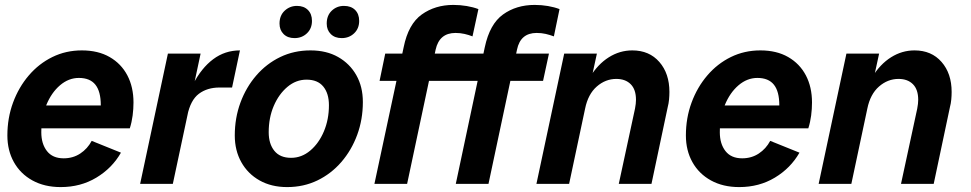

<svg xmlns="http://www.w3.org/2000/svg" viewBox="-20 -748 3948 781"><path d="M227 13Q161 13 112 -14Q63 -41 36.5 -88.5Q10 -136 10 -197Q10 -268 33 -330.5Q56 -393 97 -441Q138 -489 193 -516Q248 -543 313 -543Q379 -543 426 -516Q473 -489 498 -441.5Q523 -394 523 -331Q523 -305 519.5 -278Q516 -251 508 -226H94L114 -319H431L385 -265Q388 -278 389 -292Q390 -306 390 -320Q390 -376 368 -403.5Q346 -431 301 -431Q259 -431 224 -401Q189 -371 168.5 -321Q148 -271 148 -210Q148 -163 171 -133.5Q194 -104 239 -104Q277 -104 306.5 -123.5Q336 -143 353 -175L472 -127Q436 -64 372 -25.5Q308 13 227 13Z M550 0 663 -530H796L683 0ZM713 -252Q732 -340 765.5 -405.5Q799 -471 847 -507Q895 -543 956 -543L924 -392H873Q823 -392 789 -366.5Q755 -341 742 -278Z M1148 13Q1084 13 1036 -14Q988 -41 961.5 -88.5Q935 -136 935 -197Q935 -268 958 -330.5Q981 -393 1022.5 -441Q1064 -489 1120 -516Q1176 -543 1243 -543Q1308 -543 1355.5 -516Q1403 -489 1429.5 -442Q1456 -395 1456 -333Q1456 -262 1433 -199.5Q1410 -137 1368.5 -89Q1327 -41 1271 -14Q1215 13 1148 13ZM1164 -106Q1207 -106 1242 -135.5Q1277 -165 1297.5 -213.5Q1318 -262 1318 -320Q1318 -368 1295 -396Q1272 -424 1227 -424Q1184 -424 1149 -394.5Q1114 -365 1093.5 -317Q1073 -269 1073 -210Q1073 -163 1096 -134.5Q1119 -106 1164 -106ZM1370 -593Q1342 -593 1325.5 -609.5Q1309 -626 1309 -652Q1309 -685 1329.5 -704.5Q1350 -724 1379 -724Q1408 -724 1424.5 -707.5Q1441 -691 1441 -663Q1441 -632 1420.5 -612.5Q1400 -593 1370 -593ZM1178 -593Q1150 -593 1133.5 -609.5Q1117 -626 1117 -652Q1117 -685 1138 -704.5Q1159 -724 1188 -724Q1216 -724 1232.5 -707.5Q1249 -691 1249 -663Q1249 -632 1228.5 -612.5Q1208 -593 1178 -593Z M1834 0 1952 -556Q1972 -650 2026 -689Q2080 -728 2155 -728Q2183 -728 2209 -723.5Q2235 -719 2256 -711L2233 -600Q2217 -606 2200 -610Q2183 -614 2163 -614Q2097 -614 2083 -546L1967 0ZM1503 0 1622 -556Q1641 -650 1695.5 -689Q1750 -728 1824 -728Q1852 -728 1878.5 -723.5Q1905 -719 1926 -711L1902 -600Q1887 -606 1869.5 -610Q1852 -614 1833 -614Q1767 -614 1752 -546L1636 0ZM1524 -419 1547 -530H2213L2189 -419Z M2162 0 2275 -530H2408L2368 -346L2332 -306Q2347 -381 2379.5 -434Q2412 -487 2456.5 -515Q2501 -543 2552 -543Q2621 -543 2662 -496Q2703 -449 2703 -374Q2703 -359 2701.5 -343Q2700 -327 2696 -312L2630 0H2497L2563 -306Q2565 -317 2566 -325.5Q2567 -334 2567 -342Q2567 -384 2545.5 -405.5Q2524 -427 2487 -427Q2443 -427 2407.5 -396Q2372 -365 2360 -306L2295 0Z M2987 13Q2921 13 2872 -14Q2823 -41 2796.5 -88.5Q2770 -136 2770 -197Q2770 -268 2793 -330.5Q2816 -393 2857 -441Q2898 -489 2953 -516Q3008 -543 3073 -543Q3139 -543 3186 -516Q3233 -489 3258 -441.5Q3283 -394 3283 -331Q3283 -305 3279.5 -278Q3276 -251 3268 -226H2854L2874 -319H3191L3145 -265Q3148 -278 3149 -292Q3150 -306 3150 -320Q3150 -376 3128 -403.5Q3106 -431 3061 -431Q3019 -431 2984 -401Q2949 -371 2928.5 -321Q2908 -271 2908 -210Q2908 -163 2931 -133.5Q2954 -104 2999 -104Q3037 -104 3066.5 -123.5Q3096 -143 3113 -175L3232 -127Q3196 -64 3132 -25.5Q3068 13 2987 13Z M3310 0 3423 -530H3556L3516 -346L3480 -306Q3495 -381 3527.5 -434Q3560 -487 3604.5 -515Q3649 -543 3700 -543Q3769 -543 3810 -496Q3851 -449 3851 -374Q3851 -359 3849.5 -343Q3848 -327 3844 -312L3778 0H3645L3711 -306Q3713 -317 3714 -325.5Q3715 -334 3715 -342Q3715 -384 3693.5 -405.5Q3672 -427 3635 -427Q3591 -427 3555.5 -396Q3520 -365 3508 -306L3443 0Z"/></svg>

Font: Radio Canada Big SemiBold
Style: Italic
Weight: 600
Italic angle: -12°
Designer: Étienne Aubert Bonn
Foundry: Coppers and Brasses
Version: Version 1.001